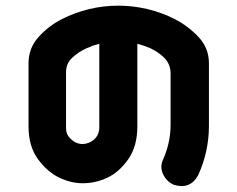

<svg xmlns="http://www.w3.org/2000/svg" viewBox="-20 -624 815 660"><path d="M386.7 -604.5Q437.5 -604.5 486.8 -592.8Q536.1 -581.1 581.1 -558.1Q626 -535.2 662.1 -497.1Q698.2 -459 698.2 -406.2V-191.4Q698.2 -102.5 661.1 -21.5Q632.8 29.3 576.2 10.7Q551.8 -1 540.5 -25.4Q529.3 -49.8 540 -74.2Q565.4 -130.9 566.4 -191.4V-376Q564.5 -406.2 543.5 -426.3Q522.5 -446.3 497.1 -458Q474.6 -467.8 452.1 -473.6V-189.5Q452.1 -121.1 420.9 -76.7Q389.6 -32.2 349.1 -13.2Q308.6 5.9 264.6 5.9Q223.6 5.9 183.1 -13.7Q142.6 -33.2 110.4 -77.1Q78.1 -121.1 78.1 -189.5V-195.3V-406.2Q78.1 -459 112.8 -497.1Q147.5 -535.2 192.4 -558.1Q237.3 -581.1 286.6 -592.8Q335.9 -604.5 386.7 -604.5ZM207 -183.6Q207 -165 217.3 -152.8Q227.5 -140.6 239.3 -134.8Q251 -128.9 263.7 -128.9Q275.4 -128.9 288.6 -134.8Q301.8 -140.6 311 -152.8Q320.3 -165 321.3 -183.6V-473.6Q298.8 -467.8 277.3 -458Q251 -446.3 229 -426.3Q207 -406.2 207 -376Z"/></svg>

Font: Nico Moji
Style: Regular
Weight: 400
Version: Version 1.02